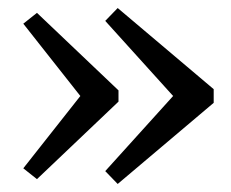

<svg xmlns="http://www.w3.org/2000/svg" viewBox="-20 -464 576 478"><path d="M512 -208 273 -6 242 -38 411 -225 242 -412 273 -444 512 -242ZM275 -211 72 -18 38 -45 180 -225 38 -405 72 -432 275 -239Z"/></svg>

Font: Fenix
Style: Regular
Weight: 400
Designer: Fernando Diaz
Foundry: Fernando Diaz
Version: 004.301